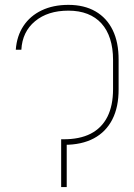

<svg xmlns="http://www.w3.org/2000/svg" viewBox="-20 -757 544 777"><path d="M231.4 -193.4H235.4Q301.8 -192.9 346.7 -215.8Q391.6 -238.8 414.6 -284.2Q437.5 -329.6 437.5 -396.5V-514.6Q437.5 -562.5 425.5 -599.6Q413.6 -636.7 390.6 -662.1Q367.7 -687.5 334 -700.7Q300.3 -713.9 256.8 -713.9Q173.3 -713.9 121.8 -671.1Q70.3 -628.4 66.4 -555.7H43.9Q47.9 -611.3 75 -652.1Q102.1 -692.9 148.7 -715.1Q195.3 -737.3 256.8 -737.3Q320.8 -737.3 366.5 -710.9Q412.1 -684.6 436.3 -634.8Q460.4 -585 460 -514.6V-396.5Q460.4 -324.2 434.6 -273.7Q408.7 -223.1 359.6 -197Q310.5 -170.9 240.2 -170.9H231.4ZM250 -193.4V0H227.5V-193.4Z"/></svg>

Font: Inter Tight Thin
Style: Regular
Weight: 250
Designer: Rasmus Andersson
Foundry: rsms
Version: Version 3.004